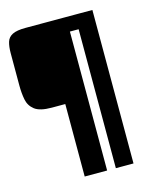

<svg xmlns="http://www.w3.org/2000/svg" viewBox="-112 -697 727 893"><g transform="rotate(-15 252.0 -250.5)"><path d="M184 119V-230H119Q62 -230 37 -249.5Q12 -269 6 -300.5Q0 -332 0 -368V-524Q0 -556 6.5 -577.5Q13 -599 34 -609.5Q55 -620 97 -620H292V119ZM334 -620H419V119H334ZM173 -550V-620H356V-550Z"/></g></svg>

Font: Smooch Sans
Style: Bold
Weight: 700
Designer: Robert E. Leuschke
Foundry: Robert E. Leuschke
Version: Version 1.010